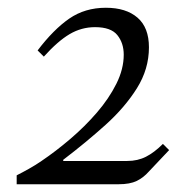

<svg xmlns="http://www.w3.org/2000/svg" viewBox="-20 -475 494 495"><path d="M23 0V-23Q37 -30 54 -39.5Q71 -49 87 -60Q124 -85 161.5 -117Q199 -149 230 -185Q261 -221 280 -259Q299 -297 299 -334Q299 -364 282.5 -384.5Q266 -405 225 -405Q190 -405 159.5 -387Q129 -369 93 -329L77 -345Q118 -399 158.5 -427Q199 -455 253 -455Q305 -455 334.5 -429.5Q364 -404 364 -353Q364 -297 333 -247.5Q302 -198 252 -153Q202 -108 143 -63V-60H308Q335 -60 356.5 -71Q378 -82 400 -104L416 -88L364 -33Q350 -17 332.5 -8.5Q315 0 286 0Z"/></svg>

Font: Bona Nova
Style: Italic
Weight: 400
Italic angle: -4°
Designer: Mateusz Machalski
Foundry: Capitalics
Version: Version 4.001; ttfautohint (v1.8.3)